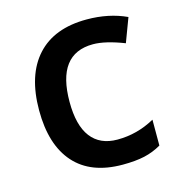

<svg xmlns="http://www.w3.org/2000/svg" viewBox="-89 -629 672 718"><g transform="rotate(-15 247.5 -270.0)"><path d="M299.8 9.8Q177.2 9.8 113.5 -61.8Q49.8 -133.3 49.8 -267.1Q49.8 -403.3 116.5 -476.6Q183.1 -549.8 309.1 -549.8Q394.5 -549.8 462.9 -518.1L428.2 -425.8Q355.5 -454.1 308.1 -454.1Q168 -454.1 168 -268.1Q168 -177.2 202.9 -131.6Q237.8 -85.9 305.2 -85.9Q381.8 -85.9 450.2 -124V-23.9Q419.4 -5.9 384.5 2Q349.6 9.8 299.8 9.8Z"/></g></svg>

Font: f0_21440          
Style: Regular
Weight: 600
Foundry: Ascender Corporation
Version: Version 1.10